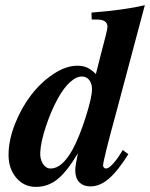

<svg xmlns="http://www.w3.org/2000/svg" viewBox="-20 -712 582 745"><path d="M456.1 -129.9 478 -113.8Q437 -48.3 402.3 -18.6Q367.7 11.2 331.1 11.2Q303.2 11.2 287.6 -5.1Q272 -21.5 272 -50.8Q272 -68.4 282.2 -117.2Q239.7 -45.9 202.9 -16.4Q166 13.2 119.1 13.2Q73.2 13.2 43.2 -22Q13.2 -57.1 13.2 -110.8Q13.2 -168 38.1 -231Q63 -293.9 100.8 -343.3Q138.7 -392.6 187.3 -424.8Q235.8 -457 279.8 -457Q301.3 -457 317.4 -450Q333.5 -442.9 352.1 -424.8L369.1 -492.2Q397 -595.2 397 -607.9Q397 -636.2 356 -636.2H335.9L335 -663.1Q464.4 -673.3 542 -691.9L435.1 -291Q379.9 -89.4 379.9 -69.8Q379.9 -65.4 383.3 -61.8Q386.7 -58.1 391.1 -58.1Q401.9 -58.1 419.4 -77.4Q437 -96.7 456.1 -129.9ZM299.8 -415Q277.8 -416.5 252.4 -393.8Q227.1 -371.1 204.1 -329.1Q177.7 -280.8 158 -221.2Q138.2 -161.6 136.2 -121.1Q134.8 -94.7 146.5 -76.4Q158.2 -58.1 176.8 -58.1Q220.2 -58.1 261.2 -130.9Q287.1 -178.2 312 -255.9Q336.9 -333.5 336.9 -366.2Q336.9 -387.2 326.7 -400.9Q316.4 -414.6 299.8 -415Z"/></svg>

Font: Accordance
Style: Bold-Italic
Weight: 700
Italic angle: -11°
Version: Version 1.2 (build January 31, 2020) Miklal Software Solutio